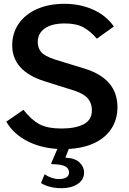

<svg xmlns="http://www.w3.org/2000/svg" viewBox="-20 -772 675 1007"><path d="M132 -27.5C184.7 -2.5 244.7 10 312 10C370 10 420.3 1.2 463 -16.5C505.7 -34.2 538.5 -59.7 561.5 -93C584.5 -126.3 596 -165.3 596 -210C596 -309.3 538.7 -376.7 424 -412L271 -459C231.7 -471.7 206.3 -485.3 195 -500C183.7 -514.7 178 -531.7 178 -551C178 -581.7 190.3 -605.7 215 -623C239.7 -640.3 274.7 -649 320 -649C360 -649 392.5 -642.2 417.5 -628.5C442.5 -614.8 466 -595 488 -569L577 -633C551 -671 515.2 -700.3 469.5 -721C423.8 -741.7 373 -752 317 -752C263 -752 215.3 -742.8 174 -724.5C132.7 -706.2 100.7 -680.5 78 -647.5C55.3 -614.5 44 -576.7 44 -534C44 -490 58 -452.2 86 -420.5C114 -388.8 156.3 -364 213 -346L372 -296C406.7 -284 430.3 -269.7 443 -253C455.7 -236.3 462 -216.7 462 -194C462 -160 447.7 -135.5 419 -120.5C390.3 -105.5 351.7 -98 303 -98C253.7 -98 215 -105.5 187 -120.5C159 -135.5 131 -160.7 103 -196L13 -134C39.7 -88 79.3 -52.5 132 -27.5ZM387 193C409.7 178.3 421 158.3 421 133C421 113 413 95.3 397 80C381 64.7 356.3 56.3 323 55L346 -5H287L250 81C248.7 84.3 248.5 86.5 249.5 87.5C250.5 88.5 253 89 257 89C287 89.7 308.7 93.5 322 100.5C335.3 107.5 342 118.3 342 133C342 143.7 337.5 152 328.5 158C319.5 164 306.3 167 289 167C263 167 238 158.7 214 142L195 188C223.7 206 260 215 304 215C336.7 215 364.3 207.7 387 193Z"/></svg>

Font: Morrison SemiBold
Style: Regular
Weight: 600
Designer: Pablo Impallari, Rodrigo Fuenzalida (Modified by Dan O. Williams)
Version: Version 0.030; ttfautohint (v1.8.1)